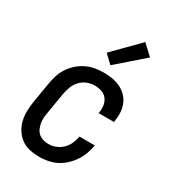

<svg xmlns="http://www.w3.org/2000/svg" viewBox="-188 -868 876 977"><g transform="rotate(30 250.0 -380.0)"><path d="M199 8Q170 8 142 2Q114 -4 92.5 -19.5Q71 -35 56 -58Q41 -81 34.5 -107.5Q28 -134 28.5 -163Q29 -192 34 -221L54 -341Q58 -365 66 -390Q74 -415 89 -437.5Q104 -460 124.5 -478Q145 -496 169 -507.5Q193 -519 218.5 -523.5Q244 -528 269 -528Q294 -528 319 -524Q344 -520 365.5 -510Q387 -500 404.5 -483Q422 -466 431.5 -444Q441 -422 443 -397Q445 -372 441 -346L439 -336H349L350 -342Q354 -363 350.5 -383.5Q347 -404 335 -419.5Q323 -435 303.5 -441.5Q284 -448 262 -448Q240 -448 217.5 -439Q195 -430 179 -412Q163 -394 155 -372Q147 -350 143 -327L123 -207Q120 -191 119 -175Q118 -159 121 -143.5Q124 -128 130 -114.5Q136 -101 147.5 -91Q159 -81 174.5 -76.5Q190 -72 206 -72Q227 -72 248 -80Q269 -88 285.5 -104Q302 -120 311 -140.5Q320 -161 324 -182V-184H414V-182Q410 -157 401 -132.5Q392 -108 377 -85.5Q362 -63 342 -44.5Q322 -26 298.5 -14Q275 -2 249 3Q223 8 199 8ZM279 -577 231 -623 374 -768 434 -712Z"/></g></svg>

Font: Iosevka Term Curly Md Obl
Style: Regular
Weight: 500
Italic angle: -9°
Designer: Belleve Invis
Foundry: Belleve Invis
Version: Version 32.3.0